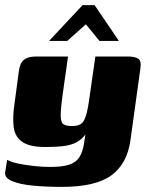

<svg xmlns="http://www.w3.org/2000/svg" viewBox="-25 -620 580 751"><path d="M217 111Q155 111 103.5 106Q52 101 22.5 88.5Q-7 76 -5 55L3 5Q18 14 47 20Q76 26 109.5 29.5Q143 33 171 33Q219 33 246 24Q273 15 286 -6Q299 -27 304 -61L309 -94Q294 -74 274.5 -63.5Q255 -53 226 -49Q197 -45 153 -45Q90 -45 61.5 -65.5Q33 -86 28.5 -123Q24 -160 31 -209L49 -343Q51 -358 56.5 -370.5Q62 -383 76 -391Q90 -399 118 -399H241Q237 -373 235 -355.5Q233 -338 230.5 -324Q228 -310 226 -292.5Q224 -275 220 -249Q212 -192 212.5 -166Q213 -140 224 -133.5Q235 -127 256 -127Q278 -127 290.5 -134.5Q303 -142 311 -167Q319 -192 326 -246L348 -399H475Q502 -399 515.5 -390.5Q529 -382 524 -351L485 -70Q472 21 410.5 66Q349 111 217 111ZM167 -460 298 -600H345L440 -460H364L311 -525L238 -460Z"/></svg>

Font: Genos Thin ExtraBold
Style: Italic
Weight: 800
Italic angle: -8°
Version: Version 1.010